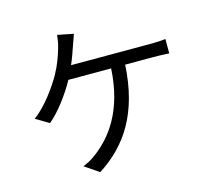

<svg xmlns="http://www.w3.org/2000/svg" viewBox="-115 -932 1230 1110"><g transform="rotate(-15 500.0 -376.5)"><path d="M412 -773 316 -792C314 -766 309 -738 301 -712C290 -674 272 -622 244 -572C210 -511 138 -409 66 -357L145 -310C204 -358 271 -449 312 -524H568C554 -270 446 -139 348 -65C326 -47 295 -30 267 -19L352 39C524 -71 636 -238 652 -524H821C844 -524 883 -523 915 -521V-607C886 -603 846 -602 821 -602H349C365 -638 377 -674 387 -703C394 -724 404 -750 412 -773Z"/></g></svg>

Font: Microsoft YaHei
Style: Regular
Weight: 400
Designer: Ryoko NISHIZUKA 西塚涼子 (kana, bopomofo & ideographs); Paul D. Hunt (Latin, Greek & Cyrillic); Sandoll Communications 산돌커뮤니
Foundry: Adobe
Version: Version 2.001;hotconv 1.0.111;makeotfexe 2.5.65597